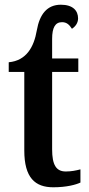

<svg xmlns="http://www.w3.org/2000/svg" viewBox="-20 -784 379 814"><path d="M206 10C262 10 302 -1 321 -10V-66C302 -61 282 -57 259 -57C218 -57 201 -85 201 -151V-479H312V-536H201V-619C201 -667 214 -690 243 -690C263 -690 274 -679 285 -662C299 -671 311 -686 311 -706C311 -739 289 -764 238 -764C180 -764 148 -724 136 -655C124 -585 92 -527 17 -520V-479H83V-146C83 -30 129 10 206 10Z"/></svg>

Font: Noto Serif Condensed Semi
Style: Regular
Weight: 600
Width: 3
Designer: Monotype Design Team
Foundry: Monotype Imaging Inc.
Version: Version 1.002